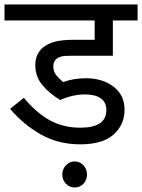

<svg xmlns="http://www.w3.org/2000/svg" viewBox="-20 -642 632 854"><path d="M358 -222Q329 -222 300 -215Q271 -208 248 -197Q201 -225 169 -263Q137 -301 137 -352Q137 -380 147 -400Q157 -420 174 -433Q197 -450 228 -457.5Q259 -465 308 -465H401V-551H0V-622H592V-551H482V-394H298Q267 -394 254 -391Q241 -388 232 -381Q217 -369 217 -347Q217 -323 231 -306.5Q245 -290 261 -277Q307 -294 362 -294Q436 -294 485 -256.5Q534 -219 534 -154Q534 -87 485 -43.5Q436 0 337 0Q239 0 161.5 -44Q84 -88 25 -158L86 -207Q143 -139 202.5 -106.5Q262 -74 337 -74Q453 -74 453 -152Q453 -187 428.5 -204.5Q404 -222 358 -222ZM257 134Q257 110 273.5 93Q290 76 312 76Q335 76 351 93Q367 110 367 134Q367 159 351 175.5Q335 192 312 192Q290 192 273.5 175.5Q257 159 257 134Z"/></svg>

Font: Noto Sans Historical
Style: Regular
Weight: 400
Designer: Monotype Design Team
Foundry: Monotype Imaging Inc.
Version: Version 2.013; ttfautohint (v1.8.4.7-5d5b)